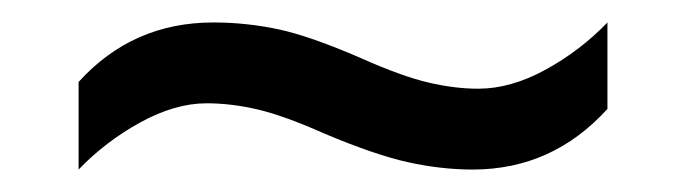

<svg xmlns="http://www.w3.org/2000/svg" viewBox="-20 -521 612 171"><path d="M269 -402Q233 -418 209.5 -423.5Q186 -429 164 -429Q136 -429 105 -412Q74 -395 50 -370V-448Q98 -501 170 -501Q199 -501 227.5 -495Q256 -489 302 -469Q338 -453 361.5 -447.5Q385 -442 406 -442Q435 -442 466 -459Q497 -476 521 -501V-424Q472 -370 401 -370Q373 -370 343.5 -376.5Q314 -383 269 -402Z"/></svg>

Font: Noto Sans Kannada UI
Style: Regular
Weight: 400
Designer: Jelle Bosma - Monotype Design Team
Foundry: Monotype Imaging Inc.
Version: Version 2.005; ttfautohint (v1.8.4.7-5d5b)